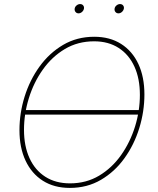

<svg xmlns="http://www.w3.org/2000/svg" viewBox="-20 -919 780 949"><path d="M674.3 -375 670.4 -352.5H97.2L101.1 -375ZM325.2 9.8Q247.6 9.8 191.9 -25.6Q136.2 -61 106.2 -125.2Q76.2 -189.5 76.2 -275.4Q76.2 -359.9 101.8 -441.9Q127.4 -523.9 175.8 -590.6Q224.1 -657.2 292.2 -697.3Q360.4 -737.3 445.8 -737.3Q522.9 -737.3 578.6 -701.9Q634.3 -666.5 664.1 -602.5Q693.8 -538.6 693.8 -452.1Q693.8 -368.2 668.5 -285.9Q643.1 -203.6 595.2 -137Q547.4 -70.3 479.2 -30.3Q411.1 9.8 325.2 9.8ZM326.2 -12.7Q406.2 -12.7 470 -50.8Q533.7 -88.9 578.6 -152.6Q623.5 -216.3 647.5 -293.7Q671.4 -371.1 671.4 -450.2Q671.4 -530.8 644.3 -590.1Q617.2 -649.4 566.4 -682.1Q515.6 -714.8 445.3 -714.8Q364.7 -714.8 300.8 -676.8Q236.8 -638.7 191.7 -575Q146.5 -511.2 122.6 -433.6Q98.6 -356 98.6 -276.9Q98.6 -197.3 125.7 -137.7Q152.8 -78.1 203.9 -45.4Q254.9 -12.7 326.2 -12.7ZM565.4 -853Q556.2 -853 550.5 -859.9Q544.9 -866.7 546.4 -876.5Q547.9 -885.7 555.9 -892.3Q564 -898.9 573.2 -898.9Q583 -898.9 588.4 -892.3Q593.8 -885.7 592.3 -876.5Q590.3 -866.7 582.5 -859.9Q574.7 -853 565.4 -853ZM368.2 -853Q358.9 -853 353.3 -859.9Q347.7 -866.7 349.1 -876.5Q350.6 -885.7 358.6 -892.3Q366.7 -898.9 376 -898.9Q385.7 -898.9 391.1 -892.3Q396.5 -885.7 395 -876.5Q393.1 -866.7 385.3 -859.9Q377.4 -853 368.2 -853Z"/></svg>

Font: Inter 16pt Thin
Style: Italic
Weight: 250
Italic angle: -9.3988°
Version: Version 4.001;git-66647c0bb